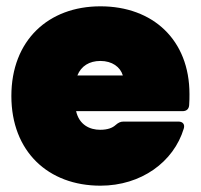

<svg xmlns="http://www.w3.org/2000/svg" viewBox="-20 -581 636 608"><path d="M369 -342H225C237 -372 263 -388 298 -388C335 -388 361 -369 369 -342ZM16 -277C16 -101 133 7 298 7C427 7 530 -68 562 -174C566 -187 559 -196 545 -196H371C361 -196 354 -192 346 -185C336 -176 321 -170 297 -170C265 -170 231 -185 221 -229H558C570 -229 578 -235 579 -248C580 -260 580 -274 580 -283C580 -455 464 -561 298 -561C133 -561 16 -453 16 -277Z"/></svg>

Font: Malmofest Black-Rounded
Style: Regular
Weight: 800
Designer: Jonny Pinhorn (Poppins), Kolossal
Version: Version 1.004;Glyphs 3.1.2 (3151)